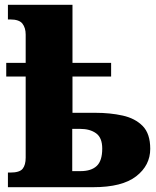

<svg xmlns="http://www.w3.org/2000/svg" viewBox="-20 -780 649 800"><path d="M13 0V-61H23Q62 -61 74.5 -77Q87 -93 87 -123V-461H6V-518H87V-636Q87 -664 73.5 -681.5Q60 -699 22 -699H13V-760H282V-518H443V-461H282V-310H377Q439 -310 491 -298.5Q543 -287 574.5 -255Q606 -223 606 -160Q606 -91 547.5 -45.5Q489 0 368 0ZM316 -67Q360 -67 383 -88.5Q406 -110 406 -161Q406 -206 380.5 -224.5Q355 -243 314 -243H281V-67Z"/></svg>

Font: Noto Serif Black
Style: Regular
Weight: 900
Designer: Monotype Design Team
Foundry: Monotype Imaging Inc.
Version: Version 2.014; ttfautohint (v1.8.4.7-5d5b)